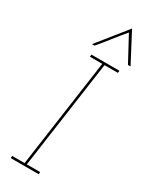

<svg xmlns="http://www.w3.org/2000/svg" viewBox="-237 -983 821 1034"><g transform="rotate(30 173.5 -465.5)"><path d="M36 -14 35 0H209L210 -14H127L222 -686H305L307 -700H133L131 -686H208L113 -14ZM252 -931Q216 -886 179.5 -840.5Q143 -795 107 -750H123Q155 -788 185.5 -827Q216 -866 248 -904Q269 -866 289.5 -827Q310 -788 331 -750H347Q323 -795 299.5 -840.5Q276 -886 252 -931Z"/></g></svg>

Font: Josefin Slab Thin
Style: Italic
Weight: 100
Italic angle: -12°
Designer: Santiago Orozco
Foundry: Typemade
Version: Version 2.000